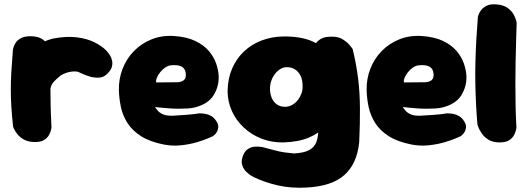

<svg xmlns="http://www.w3.org/2000/svg" viewBox="-20 -671 2488 906"><path d="M123 -40Q98 -38 84.5 -54.5Q71 -71 65.5 -93.5Q60 -116 59 -133.5Q58 -151 58 -151Q50 -184 47.5 -203Q45 -222 46 -232.5Q47 -243 48.5 -250Q50 -257 50 -266Q54 -325 79 -371.5Q104 -418 144 -448Q184 -478 230 -489Q293 -501 341.5 -495Q390 -489 424.5 -472Q459 -455 479 -435Q479 -435 485 -428.5Q491 -422 498.5 -410.5Q506 -399 509 -384Q512 -369 507 -353Q502 -337 483 -320Q467 -305 444.5 -304.5Q422 -304 401.5 -310.5Q381 -317 367 -323.5Q353 -330 353 -330Q341 -336 317 -333Q293 -330 268 -316Q251 -303 236 -287.5Q221 -272 218 -252Q216 -231 214 -212Q212 -193 211 -175Q210 -157 210 -137Q210 -117 211 -93Q211 -93 204 -81Q197 -69 178 -56.5Q159 -44 123 -40ZM136 -1Q109 -3 91 -13.5Q73 -24 62 -38Q51 -52 46.5 -62Q42 -72 42 -72Q36 -126 33.5 -168Q31 -210 31 -248.5Q31 -287 33.5 -332Q36 -377 41 -437Q41 -437 43.5 -447Q46 -457 54 -469.5Q62 -482 80 -491.5Q98 -501 128 -500Q161 -499 180 -486Q199 -473 208.5 -456.5Q218 -440 221 -427.5Q224 -415 224 -415Q221 -367 219.5 -328Q218 -289 218 -251Q218 -213 219 -169.5Q220 -126 223 -70Q223 -70 221 -59Q219 -48 211 -33.5Q203 -19 185.5 -9Q168 1 136 -1Z M753 11Q687 -2 645.5 -28.5Q604 -55 581.5 -90.5Q559 -126 550.5 -166Q542 -206 541 -246Q540 -299 558.5 -346.5Q577 -394 612 -430Q647 -466 695.5 -485.5Q744 -505 802 -501Q861 -497 901 -478Q941 -459 965 -431Q989 -403 1000 -371Q1011 -339 1012 -309Q1013 -262 987.5 -221Q962 -180 899 -164Q883 -160 863 -159Q843 -158 822 -158Q801 -158 781 -159.5Q761 -161 745.5 -162.5Q730 -164 720.5 -165Q711 -166 711 -166Q715 -161 723 -150.5Q731 -140 748 -132Q765 -124 795 -125Q834 -127 858 -129Q882 -131 895 -132.5Q908 -134 912.5 -135Q917 -136 917 -136Q917 -136 925.5 -136Q934 -136 947.5 -134Q961 -132 975 -124.5Q989 -117 999 -102Q1011 -85 1010 -71.5Q1009 -58 1003 -48Q997 -38 990.5 -33Q984 -28 984 -28Q984 -28 963.5 -19Q943 -10 909.5 0Q876 10 835 14.5Q794 19 753 11ZM717 -282 820 -283Q820 -283 823.5 -283.5Q827 -284 833 -285.5Q839 -287 844.5 -290.5Q850 -294 853.5 -300.5Q857 -307 857 -317Q857 -333 850.5 -344Q844 -355 829.5 -360Q815 -365 789 -363Q774 -362 760.5 -353Q747 -344 736.5 -331Q726 -318 720.5 -304.5Q715 -291 717 -282Z M1426 214Q1356 218 1294 204.5Q1232 191 1178 165Q1178 165 1167 159Q1156 153 1143 140.5Q1130 128 1123.5 110Q1117 92 1125 68Q1133 44 1148 33.5Q1163 23 1179 21.5Q1195 20 1206.5 21.5Q1218 23 1218 23Q1253 32 1277 38.5Q1301 45 1322 48Q1343 51 1366 53Q1413 51 1438.5 37.5Q1464 24 1473.5 -2.5Q1483 -29 1482 -70Q1486 -138 1485.5 -186.5Q1485 -235 1481.5 -275Q1478 -315 1473.5 -357.5Q1469 -400 1464 -455Q1464 -455 1470.5 -466Q1477 -477 1494 -487.5Q1511 -498 1544 -498Q1577 -499 1599.5 -484Q1622 -469 1633 -454.5Q1644 -440 1644 -440Q1662 -366 1670 -299.5Q1678 -233 1678.5 -161.5Q1679 -90 1675 0Q1665 101 1605.5 154.5Q1546 208 1426 214ZM1317 1Q1262 2 1214.5 -16.5Q1167 -35 1130.5 -69Q1094 -103 1074 -147.5Q1054 -192 1054 -242Q1055 -301 1075.5 -348Q1096 -395 1131.5 -428.5Q1167 -462 1214.5 -480Q1262 -498 1317 -499Q1403 -500 1459.5 -473.5Q1516 -447 1544 -391.5Q1572 -336 1572 -250Q1572 -200 1558.5 -155.5Q1545 -111 1515.5 -76.5Q1486 -42 1437 -21.5Q1388 -1 1317 1ZM1324 -167Q1341 -167 1356 -174.5Q1371 -182 1382.5 -195.5Q1394 -209 1401 -226Q1408 -243 1408 -262Q1408 -294 1398 -314Q1388 -334 1371.5 -344Q1355 -354 1333 -354Q1317 -354 1302.5 -345Q1288 -336 1277 -321.5Q1266 -307 1260 -289Q1254 -271 1254 -252Q1254 -228 1262.5 -208.5Q1271 -189 1287 -178Q1303 -167 1324 -167Z M1922 11Q1856 -2 1814.5 -28.5Q1773 -55 1750.5 -90.5Q1728 -126 1719.5 -166Q1711 -206 1710 -246Q1709 -299 1727.5 -346.5Q1746 -394 1781 -430Q1816 -466 1864.5 -485.5Q1913 -505 1971 -501Q2030 -497 2070 -478Q2110 -459 2134 -431Q2158 -403 2169 -371Q2180 -339 2181 -309Q2182 -262 2156.5 -221Q2131 -180 2068 -164Q2052 -160 2032 -159Q2012 -158 1991 -158Q1970 -158 1950 -159.5Q1930 -161 1914.5 -162.5Q1899 -164 1889.5 -165Q1880 -166 1880 -166Q1884 -161 1892 -150.5Q1900 -140 1917 -132Q1934 -124 1964 -125Q2003 -127 2027 -129Q2051 -131 2064 -132.5Q2077 -134 2081.5 -135Q2086 -136 2086 -136Q2086 -136 2094.5 -136Q2103 -136 2116.5 -134Q2130 -132 2144 -124.5Q2158 -117 2168 -102Q2180 -85 2179 -71.5Q2178 -58 2172 -48Q2166 -38 2159.5 -33Q2153 -28 2153 -28Q2153 -28 2132.5 -19Q2112 -10 2078.5 0Q2045 10 2004 14.5Q1963 19 1922 11ZM1886 -282 1989 -283Q1989 -283 1992.5 -283.5Q1996 -284 2002 -285.5Q2008 -287 2013.5 -290.5Q2019 -294 2022.5 -300.5Q2026 -307 2026 -317Q2026 -333 2019.5 -344Q2013 -355 1998.5 -360Q1984 -365 1958 -363Q1943 -362 1929.5 -353Q1916 -344 1905.5 -331Q1895 -318 1889.5 -304.5Q1884 -291 1886 -282Z M2338 1Q2306 1 2285.5 -11.5Q2265 -24 2253.5 -41Q2242 -58 2237.5 -70.5Q2233 -83 2233 -83Q2229 -126 2226.5 -175.5Q2224 -225 2223 -277.5Q2222 -330 2223.5 -383.5Q2225 -437 2228 -489.5Q2231 -542 2235 -591Q2235 -591 2238 -601Q2241 -611 2250.5 -623.5Q2260 -636 2277.5 -644.5Q2295 -653 2325 -650Q2357 -647 2375.5 -633.5Q2394 -620 2403 -604Q2412 -588 2415 -576Q2418 -564 2418 -564Q2417 -526 2415.5 -479.5Q2414 -433 2413 -382Q2412 -331 2412 -277.5Q2412 -224 2413 -171Q2414 -118 2417 -69Q2417 -69 2415 -58.5Q2413 -48 2406 -34Q2399 -20 2383 -9.5Q2367 1 2338 1Z"/></svg>

Font: Sour Gummy Black
Style: Regular
Weight: 900
Designer: Stefie Justprince
Foundry: Eifetstype
Version: Version 1.000